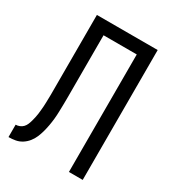

<svg xmlns="http://www.w3.org/2000/svg" viewBox="-178 -838 855 941"><g transform="rotate(30 250.0 -367.5)"><path d="M358 0V-665H170V-307Q170 -288 169.5 -268.5Q169 -249 168.5 -229.5Q168 -210 166 -190.5Q164 -171 160.5 -151.5Q157 -132 152 -113.5Q147 -95 139.5 -77Q132 -59 119.5 -43.5Q107 -28 90.5 -17.5Q74 -7 55 -3.5Q36 0 16 0V-70Q27 -70 38 -74.5Q49 -79 56.5 -87Q64 -95 68.5 -105.5Q73 -116 76 -127Q79 -138 81.5 -149Q84 -160 85.5 -171Q87 -182 88 -193.5Q89 -205 90 -216.5Q91 -228 91 -239Q91 -250 91.5 -261.5Q92 -273 92 -284Q92 -295 92 -307V-735H436V0Z"/></g></svg>

Font: Iosevka MaddieWtf
Style: Regular
Weight: 400
Monospace: yes
Designer: Belleve Invis
Foundry: Belleve Invis
Version: Version 31.3.0; ttfautohint (v1.8.3)